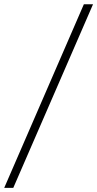

<svg xmlns="http://www.w3.org/2000/svg" viewBox="-62 -782 461 911"><path d="M379.4 -761.7 1 109.4H-42L335.9 -761.7Z"/></svg>

Font: Inter 20pt ExtraLight
Style: Italic
Weight: 250
Italic angle: -9.3988°
Version: Version 4.001;git-66647c0bb